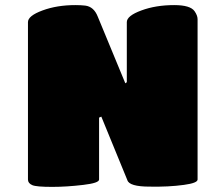

<svg xmlns="http://www.w3.org/2000/svg" viewBox="-20 -730 796 754"><path d="M89.8 -24.9V-643.1Q89.8 -668 147 -689Q203.6 -710 275.9 -710Q297.4 -710 314.9 -708Q348.6 -703.6 363.8 -665L472.2 -402.8L478 -407.2V-643.1Q478 -668 535.2 -689Q591.8 -710 664.1 -710Q727.5 -710 744.1 -686Q755.9 -668.9 755.9 -654.8V-24.9Q755.9 -11.2 702.1 -3.9Q641.6 4.4 567.9 2.9Q487.3 2.9 480 -22.9L377.9 -272L369.1 -268.1V-24.9Q369.1 -11.2 307.1 -3.9Q241.7 3.9 185.1 3.9Q122.6 3.9 106.9 -2.9Q89.8 -10.3 89.8 -24.9Z"/></svg>

Font: GGS TheRock Black
Style: Regular
Weight: 900
Designer: Rodrigo Fuenzalida (2012); Goodgame Studios (2014)
Foundry: Rodrigo Fuenzalida,2012;  GGS,2014
Version: Version 1.002 | FøM Mod